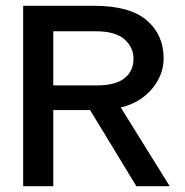

<svg xmlns="http://www.w3.org/2000/svg" viewBox="-20 -643 640 663"><path d="M60 0V-623H305Q428 -623 486.5 -573Q545 -523 545 -442Q545 -403 526.5 -368Q508 -333 474.5 -307.5Q441 -282 397 -272L566 0H451L291 -263H164V0ZM164 -348H313Q379 -348 410 -373Q441 -398 441 -440Q441 -480 409.5 -507.5Q378 -535 311 -535H164Z"/></svg>

Font: Inconsolata Expanded SemiBold
Style: Regular
Weight: 600
Width: 7
Monospace: yes
Designer: Raph Levien, Cyreal, Brenton Simpson
Foundry: Raph Levien, Cyreal, Google
Version: Version 3.001; ttfautohint (v1.8.2.53-6de2)